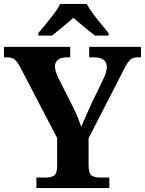

<svg xmlns="http://www.w3.org/2000/svg" viewBox="-20 -951 733 971"><path d="M164 0V-53H211Q235 -53 252 -62Q269 -71 269 -114V-253L84 -608Q69 -637 55.5 -649Q42 -661 13 -661H0V-714H335V-661H318Q288 -661 273 -648.5Q258 -636 258 -616Q258 -603 262.5 -588.5Q267 -574 273 -561L347 -414Q363 -383 373 -358Q383 -333 391 -310Q402 -336 415.5 -367Q429 -398 445 -432L503 -552Q514 -574 517 -589Q520 -604 520 -612Q520 -661 454 -661H431V-714H693V-661H674Q649 -661 635 -645.5Q621 -630 598 -583L428 -252V-115Q428 -72 444.5 -62.5Q461 -53 484 -53H533V0ZM174 -784Q190 -803 211.5 -829Q233 -855 253.5 -882Q274 -909 284 -931H419Q430 -909 450 -882Q470 -855 492 -829Q514 -803 529 -784V-771H460Q446 -782 426 -798Q406 -814 386 -831Q366 -848 351 -861Q329 -841 296.5 -814.5Q264 -788 243 -771H174Z"/></svg>

Font: Noto Serif Vithkuqi
Style: Bold
Weight: 700
Version: Version 1.005